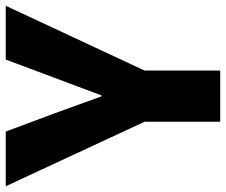

<svg xmlns="http://www.w3.org/2000/svg" viewBox="-88 -666 785 667"><g transform="rotate(-90 304.5 -332.5)"><path d="M215 -223V40H393V-223L618 -705H431L369 -539C348 -483 328 -431 307 -373H303L243 -539L181 -705H-9Z"/></g></svg>

Font: コーポレート・ロゴ ver3 Bold
Style: Regular
Weight: 700
Designer: [KANA_main] LOGOTYPE.JP [Source Han Sans] Ryoko NISHIZUKA 西塚涼子 (kana, bopomofo & ideographs); Paul D. Hunt (Latin, Greek
Version: Version 12.001;FEAKit 1.0